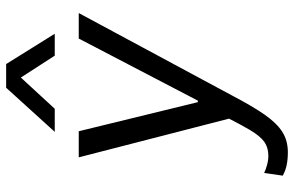

<svg xmlns="http://www.w3.org/2000/svg" viewBox="-190 -604 979 640"><g transform="rotate(-90 300.0 -283.5)"><path d="M113 186Q89 186 70 182Q51 178 35 169L44 107Q54 112 70 116.5Q86 121 101 121Q128 121 147 108Q166 95 187 60Q203 33 225 -10L96 -511H183L280 -114H285L492 -511H577L300 4Q266 69 238 109Q210 149 181 167.5Q152 186 113 186ZM181 -591 328 -753H407L508 -591H435L362 -704L258 -591Z"/></g></svg>

Font: Chivo Mono Medium Light
Style: Italic
Weight: 300
Italic angle: -8.05°
Monospace: yes
Version: Version 1.008